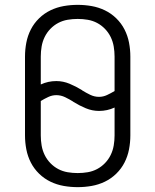

<svg xmlns="http://www.w3.org/2000/svg" viewBox="-20 -763 640 791"><path d="M300 8Q271 8 242.5 3Q214 -2 188 -14.5Q162 -27 141 -47.5Q120 -68 107 -93.5Q94 -119 88.5 -147.5Q83 -176 83 -205V-530Q83 -559 88.5 -587.5Q94 -616 107 -641.5Q120 -667 141 -687.5Q162 -708 188 -720.5Q214 -733 242.5 -738Q271 -743 300 -743Q329 -743 357.5 -738Q386 -733 412 -720.5Q438 -708 459 -687.5Q480 -667 493 -641.5Q506 -616 511.5 -587.5Q517 -559 517 -530V-205Q517 -176 511.5 -147.5Q506 -119 493 -93.5Q480 -68 459 -47.5Q438 -27 412 -14.5Q386 -2 357.5 3Q329 8 300 8ZM388 -364Q405 -364 421 -371.5Q437 -379 452 -388V-530Q452 -551 448.5 -571.5Q445 -592 436 -610.5Q427 -629 412.5 -644Q398 -659 380 -668.5Q362 -678 341.5 -681.5Q321 -685 300 -685Q279 -685 258.5 -681.5Q238 -678 220 -668.5Q202 -659 187.5 -644Q173 -629 164 -610.5Q155 -592 151.5 -571.5Q148 -551 148 -530V-415Q163 -422 179 -425.5Q195 -429 212 -429Q240 -429 266.5 -418Q293 -407 317 -392H318Q318 -392 318 -392Q318 -392 318 -391Q334 -381 351.5 -372.5Q369 -364 388 -364ZM300 -50Q321 -50 341.5 -53.5Q362 -57 380 -66.5Q398 -76 412.5 -91Q427 -106 436 -124.5Q445 -143 448.5 -163.5Q452 -184 452 -205V-320Q437 -313 421 -309.5Q405 -306 388 -306Q360 -306 333.5 -317Q307 -328 283 -343H282Q282 -343 282 -343Q282 -343 282 -344Q266 -354 248.5 -362.5Q231 -371 212 -371Q195 -371 179 -363.5Q163 -356 148 -347V-205Q148 -184 151.5 -163.5Q155 -143 164 -124.5Q173 -106 187.5 -91Q202 -76 220 -66.5Q238 -57 258.5 -53.5Q279 -50 300 -50Z"/></svg>

Font: Iosevka Aile Custom Light
Style: Regular
Weight: 300
Designer: Belleve Invis
Foundry: Belleve Invis
Version: Version 17.0.2; ttfautohint (v1.8.3)